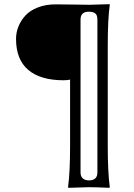

<svg xmlns="http://www.w3.org/2000/svg" viewBox="-20 -668 642 923"><path d="M367.2 -574.2V161.1Q367.2 180.2 378.2 189.7Q389.2 199.2 407.2 199.2Q448.2 199.2 448.2 161.1V-574.2Q448.2 -595.7 437.5 -603.8Q426.8 -611.8 407.2 -611.8Q367.2 -611.8 367.2 -574.2ZM408.2 -645 506.8 -647.9 507.8 -645Q498 -578.6 498 -444.8V32.2Q498 160.6 507.8 231.9L505.9 234.9Q441.4 231.9 407.2 231.9L309.1 234.9L307.1 231.9Q316.9 160.6 316.9 32.2V-285.2Q303.7 -282.2 285.2 -282.2Q174.3 -282.2 115.7 -332Q57.1 -381.8 57.1 -481Q57.1 -511.7 68.6 -540.5Q80.1 -569.3 102.3 -593.5Q124.5 -617.7 162.1 -632.3Q199.7 -647 247.1 -647Q290.5 -647 345.7 -646Q400.9 -645 408.2 -645Z"/></svg>

Font: Linux Biolinum G
Style: Regular
Weight: 400
Designer: Philipp H. Poll
Foundry: Philipp H. Poll
Version: Version 1.1.0 ; ttfautohint (v1.6)